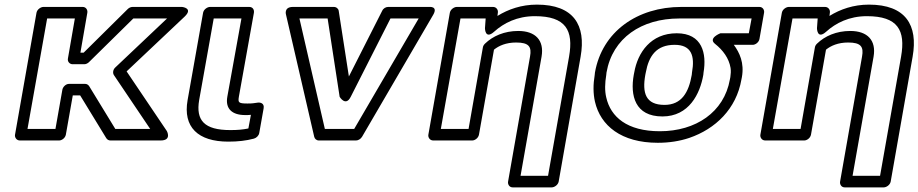

<svg xmlns="http://www.w3.org/2000/svg" viewBox="-20 -583 3975 831"><path d="M348 -220H279C264 -220 252 -206 250 -195L220 -25H99L184 -503H304L274 -330C271 -315 283 -305 294 -305H345C352 -305 360 -309 365 -314L557 -503H703L479 -291C469 -282 467 -267 473 -258L630 -25H479L366 -210C362 -216 356 -220 348 -220ZM327 -170 440 15C444 21 450 25 458 25H675C725 25 702 -16 702 -16L528 -274L779 -511C818 -548 768 -553 768 -553H554C547 -553 539 -550 533 -544L342 -355H328L358 -528C360 -539 353 -553 338 -553H168C157 -553 141 -543 138 -528L45 0C43 11 51 25 66 25H236C247 25 262 15 265 0L295 -170Z M977 -20C864 -20 827 -62 842 -150L905 -503H1025L964 -165C954 -111 986 -85 1041 -85C1049 -85 1060 -85 1066 -86L1055 -27C1031 -22 1008 -20 977 -20ZM968 30C1010 30 1045 26 1079 17C1090 14 1100 4 1102 -7L1121 -114C1125 -136 1107 -140 1097 -139L1075 -136C1068 -135 1060 -135 1050 -135C1011 -135 1010 -140 1014 -165L1079 -528C1081 -542 1073 -553 1059 -553H889C878 -553 862 -543 859 -528L792 -150C771 -33 837 30 968 30Z M1498 -164 1670 -503H1792L1513 -25H1386L1276 -503H1398L1450 -164C1450 -164 1476 -120 1498 -164ZM1490 -252 1446 -536C1445 -545 1436 -553 1425 -553H1248C1207 -553 1218 -519 1218 -519L1340 9C1342 18 1350 25 1360 25H1521C1530 25 1541 19 1547 9L1855 -519C1877 -557 1838 -553 1838 -553H1660C1650 -553 1639 -547 1634 -536Z M2223 -449C2163 -449 2113 -427 2079 -394C2074 -389 2071 -384 2070 -378L2008 -25H1888L1973 -503H2082L2079 -461C2079 -461 2079 -410 2119 -446C2160 -483 2218 -513 2295 -513C2429 -513 2463 -452 2443 -338L2352 178H2233L2324 -338C2336 -408 2298 -449 2223 -449ZM2214 -399C2269 -399 2282 -381 2274 -338L2179 203C2177 214 2184 228 2199 228H2368C2379 228 2395 218 2398 203L2493 -338C2517 -474 2463 -563 2304 -563C2237 -563 2180 -543 2133 -514L2135 -530C2136 -542 2127 -553 2114 -553H1957C1946 -553 1930 -543 1927 -528L1834 0C1832 11 1840 25 1855 25H2024C2035 25 2050 15 2053 0L2118 -368C2139 -385 2170 -399 2214 -399Z M2836 -15C2694 -15 2623 -77 2604 -161C2597 -190 2598 -223 2604 -259L2605 -269C2631 -419 2757 -503 2920 -503H3233L3221 -439H3098C3098 -439 3043 -418 3075 -393C3109 -366 3135 -331 3142 -289C3144 -276 3143 -263 3141 -249L3139 -239C3114 -97 2991 -15 2836 -15ZM2555 -269 2554 -259C2547 -217 2547 -179 2555 -143C2579 -39 2669 35 2827 35C2876 35 2921 28 2963 14C3077 -25 3167 -112 3189 -239L3191 -249C3202 -311 3181 -355 3156 -389H3238C3249 -389 3264 -399 3267 -414L3287 -528C3289 -539 3282 -553 3267 -553H2929C2738 -553 2586 -446 2555 -269ZM2909 -439C2797 -439 2740 -356 2725 -269L2723 -259C2707 -170 2728 -79 2847 -79C2962 -79 3010 -177 3024 -259L3025 -269C3039 -351 3020 -439 2909 -439ZM2900 -389C2973 -389 2988 -341 2975 -269L2974 -259C2961 -183 2930 -129 2856 -129C2774 -129 2759 -181 2773 -259L2775 -269C2788 -341 2821 -389 2900 -389Z M3660 -449C3600 -449 3550 -427 3516 -394C3511 -389 3508 -384 3507 -378L3445 -25H3325L3410 -503H3519L3516 -461C3516 -461 3516 -410 3556 -446C3597 -483 3655 -513 3732 -513C3866 -513 3900 -452 3880 -338L3789 178H3670L3761 -338C3773 -408 3735 -449 3660 -449ZM3651 -399C3706 -399 3719 -381 3711 -338L3616 203C3614 214 3621 228 3636 228H3805C3816 228 3832 218 3835 203L3930 -338C3954 -474 3900 -563 3741 -563C3674 -563 3617 -543 3570 -514L3572 -530C3573 -542 3564 -553 3551 -553H3394C3383 -553 3367 -543 3364 -528L3271 0C3269 11 3277 25 3292 25H3461C3472 25 3487 15 3490 0L3555 -368C3576 -385 3607 -399 3651 -399Z"/></svg>

Font: Asimov
Style: XWidOuIt
Weight: 500
Designer: Google
Version: Version 2.000980; 2014